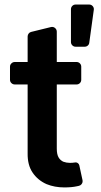

<svg xmlns="http://www.w3.org/2000/svg" viewBox="-20 -819 444 847"><path d="M185.4 -6.7Q146.7 -23.8 123.9 -57.5Q101.2 -90.6 101.9 -142.4V-446.4H45.5Q36.6 -446.4 30.4 -452.4Q24.1 -458.5 24.1 -467V-524.9Q24.1 -533.4 30.4 -539.4Q36.6 -545.5 45.5 -545.5H101.9V-658Q101.9 -665.1 106.4 -671Q110.8 -676.8 117.9 -678.3L204.5 -699.6Q208.1 -700.3 209.5 -700.3Q218 -700.3 224.3 -694.1Q230.5 -687.9 230.5 -679V-545.5H317.8Q326.3 -545.5 332.4 -539.4Q338.4 -533.4 338.4 -524.9V-467Q338.4 -458.5 332.4 -452.4Q326.3 -446.4 317.8 -446.4H230.5V-163.7Q230.5 -137.8 238.6 -124.3Q246.4 -111.2 259.6 -105.5Q273.4 -100.5 288.7 -100.5Q299.7 -100.5 311.1 -102.3Q312.1 -102.6 314.3 -102.6Q319.6 -102.6 324 -98.9Q328.5 -95.2 329.9 -89.5L344.1 -23.8Q344.5 -22.4 344.5 -19.5Q344.5 -12.4 340 -6.7Q335.6 -1.1 328.5 0.7L318.9 2.8Q296.2 7.8 263.8 7.8Q220.9 7.8 185.4 -6.7ZM313.6 -612.9H353.7Q361.5 -612.9 367.4 -618.1Q373.2 -623.2 373.9 -631L393.8 -775.6Q395.2 -784.8 389 -791.9Q382.8 -799 373.2 -799H313.6Q305 -799 299 -793Q293 -786.9 293 -778.4V-633.5Q293 -625 299 -619Q305 -612.9 313.6 -612.9Z"/></svg>

Font: DeltaSans SemiBold
Style: Regular
Weight: 600
Designer: Rasmus Andersson
Foundry: rsms
Version: Version 3.012